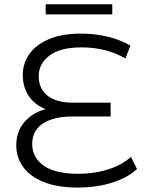

<svg xmlns="http://www.w3.org/2000/svg" viewBox="-20 -862 674 889"><path d="M341 6.4Q246.5 6.4 183 -19Q119.6 -44.3 87.5 -88.6Q55.4 -132.8 55.4 -189.1Q55.4 -245.8 84.2 -285.6Q113 -325.4 161.2 -346.2Q209.5 -367.1 266.5 -367.1L271.1 -343.3Q214.6 -343.3 172.6 -365.2Q130.5 -387 108 -426Q85.4 -465 85.4 -514.8Q85.4 -567 115.1 -610.5Q144.9 -654 205.3 -680.2Q265.8 -706.4 356 -706.4Q420.3 -706.4 480.3 -691.7Q540.4 -677.1 583.8 -650.4L560.7 -591.3Q515 -617.6 464.4 -630.1Q413.9 -642.6 358.7 -642.6Q258.6 -642.6 208.9 -604.7Q159.2 -566.8 159.2 -509.8Q159.2 -450.5 200.8 -418.5Q242.5 -386.5 318 -386.5H492.2V-322.8H315.1Q260.1 -322.8 218.1 -309Q176 -295.1 152.6 -266.7Q129.2 -238.3 129.2 -194.1Q129.2 -133.2 181.9 -95.3Q234.6 -57.4 344.3 -57.4Q417.9 -57.4 482 -78Q546.1 -98.7 586.3 -135.6L614.4 -79.5Q571 -39.1 499.2 -16.3Q427.4 6.4 341 6.4ZM191.5 -795.2V-842.4H499.8V-795.2Z"/></svg>

Font: Montserrat Alternates Thin
Style: Regular
Weight: 100
Designer: Julieta Ulanovsky
Foundry: Julieta Ulanovsky
Version: Version 9.000